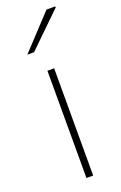

<svg xmlns="http://www.w3.org/2000/svg" viewBox="-142 -762 506 804"><g transform="rotate(-20 111.0 -360.0)"><path d="M96 0V-478H126V0ZM40 -570 180 -720H218L220 -716L70 -570Z"/></g></svg>

Font: SourceSans3VF
Style: Regular
Weight: 200
Designer: Paul D. Hunt
Foundry: Adobe
Version: Version 3.052;hotconv 1.1.0;makeotfexe 2.6.0